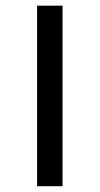

<svg xmlns="http://www.w3.org/2000/svg" viewBox="-20 -643 344 663"><path d="M108.1 0V-623.4H196V0Z"/></svg>

Font: Playfair 144pt SemiExpanded Medium
Style: Regular
Weight: 500
Width: 6
Designer: Claus Eggers Sørensen
Foundry: Claus Eggers Sørensen
Version: Version 2.203